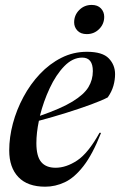

<svg xmlns="http://www.w3.org/2000/svg" viewBox="-20 -728 476 760"><path d="M380 -202Q346.5 -117 310.5 -70.8Q274.5 -24.5 236.8 -6.8Q199 11 159 11Q89 11 52.8 -27Q16.5 -65 16.5 -132.5Q16.5 -184.5 31 -239Q45.5 -293.5 72.8 -344.2Q100 -395 138 -435.2Q176 -475.5 223 -499.2Q270 -523 324 -523Q385.5 -523 410.5 -497Q435.5 -471 435.5 -434.5Q435.5 -411.5 428.8 -388Q422 -364.5 406.5 -342.5Q384 -330.5 340.5 -314.5Q297 -298.5 242.8 -281.5Q188.5 -264.5 134 -250Q124 -202 124 -161.5Q124 -109.5 143 -86.8Q162 -64 200 -64Q242 -64 285.5 -92.8Q329 -121.5 374 -202.5ZM305.5 -500Q267.5 -500 234.5 -466Q201.5 -432 176.8 -379Q152 -326 138 -269.5Q222 -298.5 267.2 -326.2Q312.5 -354 330 -383Q347.5 -412 347.5 -446.5Q347.5 -500 305.5 -500ZM323.5 -593Q299.5 -593 286.5 -606.8Q273.5 -620.5 273.5 -639.5Q273.5 -668 293.5 -688.2Q313.5 -708.5 343 -708.5Q366.5 -708.5 379.5 -694.8Q392.5 -681 392.5 -661.5Q392.5 -633 372.5 -613Q352.5 -593 323.5 -593Z"/></svg>

Font: Newsreader Display Medium
Style: Italic
Weight: 500
Italic angle: -17°
Designer: Hugues Gentile
Foundry: Production Type
Version: Version 1.001